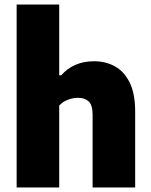

<svg xmlns="http://www.w3.org/2000/svg" viewBox="-20 -828 667 848"><path d="M53.5 0V-808H241.5V-495.5H250.5Q276.5 -525.5 313 -541.5Q349.5 -557.5 395.5 -557.5Q446 -557.5 487 -535.2Q528 -513 552.5 -464Q577 -415 577 -334.5V0H389V-321Q389 -364 371.8 -380Q354.5 -396 324.5 -396Q302 -396 279.2 -387.2Q256.5 -378.5 241.5 -361.5V0Z"/></svg>

Font: Encode Sans XBd
Style: Regular
Weight: 800
Designer: Multiple Designers
Foundry: Impallari Type
Version: Version 3.002; ttfautohint (v1.8.3) -l 8 -r 50 -G 200 -x 14 